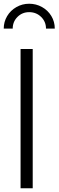

<svg xmlns="http://www.w3.org/2000/svg" viewBox="-31 -1007 313 1027"><path d="M79 -745H144V0H79ZM125 -987Q162 -987 193.5 -969.5Q225 -952 243.5 -921.5Q262 -891 262 -854H215Q215 -891 189 -916.5Q163 -942 125 -942Q88 -942 62.5 -916.5Q37 -891 37 -854H-11Q-11 -890 7 -920.5Q25 -951 56.5 -969Q88 -987 125 -987Z"/></svg>

Font: BLUETTI 2.0 Extralight
Style: Roman
Weight: 200
Designer: Stijn de Vries
Foundry: tokotype
Version: Version 2.005;October 31, 2023;FontCreator 14.0.0.2814 64-bi